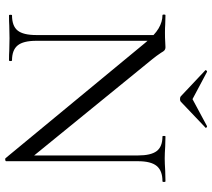

<svg xmlns="http://www.w3.org/2000/svg" viewBox="-60 -771 847 767"><g transform="rotate(90 363.5 -387.5)"><path d="M120 -602 143 -600V-109Q143 -57 161.5 -34.5Q180 -12 221 -12Q224 -12 224 -6Q224 0 221 0Q196 0 183 -1L133 -2L82 -1Q68 0 41 0Q39 0 39 -6Q39 -12 41 -12Q84 -12 102 -34.5Q120 -57 120 -109ZM612 14 152 -543Q120 -582 93.5 -597.5Q67 -613 41 -613Q38 -613 38 -619Q38 -625 41 -625L78 -624Q90 -623 111 -623Q133 -623 147 -624Q161 -625 169 -625Q176 -625 180.5 -621.5Q185 -618 191 -607Q203 -589 216 -573L616 -82L624 12Q624 14 619 15Q614 16 612 14ZM624 12 601 -19V-515Q601 -567 583.5 -590Q566 -613 525 -613Q523 -613 523 -619Q523 -625 525 -625L564 -624Q594 -622 613 -622Q631 -622 663 -624L704 -625Q707 -625 707 -619Q707 -613 704 -613Q662 -613 643 -590Q624 -567 624 -515ZM260 -785Q260 -787 262.5 -789.5Q265 -792 267 -791L376 -733L484 -791H485Q488 -791 490 -788Q492 -785 489 -784L387 -687Q383 -683 376 -683Q368 -683 364 -687L261 -784Q261 -784 260.5 -784.5Q260 -785 260 -785Z"/></g></svg>

Font: Cormorant
Style: Regular
Weight: 400
Designer: Christian Thalmann (Catharsis Fonts)
Foundry: Catharsis Fonts
Version: Version 4.000